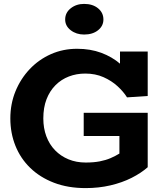

<svg xmlns="http://www.w3.org/2000/svg" viewBox="-20 -950 852 984"><path d="M419 14Q328 14 256.5 -13.5Q185 -41 135 -89.5Q85 -138 59 -203Q33 -268 33 -343Q33 -418 59.5 -482.5Q86 -547 132.5 -596Q179 -645 241 -672.5Q303 -700 375 -700Q443 -700 498.5 -679.5Q554 -659 596.5 -622.5Q639 -586 666 -537L595 -560V-686H737V-458L631 -451Q613 -480 582.5 -508Q552 -536 510.5 -554.5Q469 -573 417 -573Q372 -573 333 -558Q294 -543 264.5 -513.5Q235 -484 218.5 -441.5Q202 -399 202 -343Q202 -293 217.5 -251.5Q233 -210 262 -180Q291 -150 331 -133.5Q371 -117 419 -117Q460 -117 491 -123Q522 -129 546.5 -139.5Q571 -150 592 -163V-253H409V-372H737V-93Q703 -63 654.5 -38.5Q606 -14 546 0Q486 14 419 14ZM411 -773Q371 -773 342.5 -795Q314 -817 314 -850Q314 -885 342.5 -907.5Q371 -930 411 -930Q455 -930 482.5 -907.5Q510 -885 510 -850Q510 -817 482.5 -795Q455 -773 411 -773Z"/></svg>

Font: BioRhyme ExtraBold
Style: Regular
Weight: 800
Designer: Aoife Mooney
Foundry: Aoife Mooney Type
Version: Version 1.600;gftools[0.9.33]